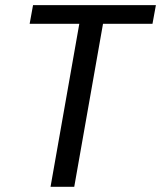

<svg xmlns="http://www.w3.org/2000/svg" viewBox="-20 -717 618 737"><path d="M93.8 -625.6H284.4L174 0H265L375.4 -625.6H565.3L578.4 -697.2H106.8Z"/></svg>

Font: Poppins Devanagari Thin
Style: Italic
Weight: 100
Italic angle: -10°
Designer: Ninad Kale (Devanagari), Jonny Pinhorn (Latin)
Foundry: Indian Type Foundry
Version: 4.005